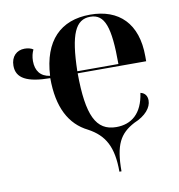

<svg xmlns="http://www.w3.org/2000/svg" viewBox="-84 -624 847 911"><g transform="rotate(-10 339.5 -169.0)"><path d="M418 210H428C428 82 456 32 528 -6C584 -29 613 -65 613 -99C613 -119 604 -136 581 -141C567 -42 513 -1 441 -1C343 -1 305 -81 304 -284H634V-308C634 -466 549 -548 410 -548C267 -548 182 -462 173 -295C128 -301 105 -331 105 -378C105 -399 110 -418 117 -432C108 -439 91 -443 76 -443C38 -443 10 -417 10 -372C10 -312 60 -285 172 -284C172 -143 219 -55 306 -12C384 30 418 90 418 210ZM502 -294H304C308 -472 338 -538 409 -538C479 -538 502 -472 502 -294Z"/></g></svg>

Font: Noto Serif Display SemiBold
Style: Regular
Weight: 600
Designer: Monotype Design Team
Foundry: Monotype Imaging Inc.
Version: Version 2.009